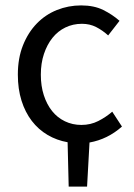

<svg xmlns="http://www.w3.org/2000/svg" viewBox="-20 -518 496 710"><path d="M234 172 230 8Q190 1 156 -19Q122 -39 97.5 -71Q73 -103 59.5 -146Q46 -189 46 -242Q46 -303 65 -350.5Q84 -398 116 -431Q148 -464 190.5 -481Q233 -498 280 -498Q328 -498 362 -481Q396 -464 422 -441L380 -387Q359 -406 335.5 -418Q312 -430 283 -430Q250 -430 222 -416.5Q194 -403 174 -378Q154 -353 142.5 -318.5Q131 -284 131 -242Q131 -200 142 -166Q153 -132 172.5 -107.5Q192 -83 220 -69.5Q248 -56 281 -56Q315 -56 343.5 -70.5Q372 -85 395 -105L431 -50Q378 -3 311 9L302 172Z"/></svg>

Font: Processing Sans Pro
Style: Regular
Weight: 400
Designer: Paul D. Hunt
Foundry: Adobe Systems Incorporated
Version: Version 2.020;PS 2.000;hotconv 1.0.86;makeotf.lib2.5.63406